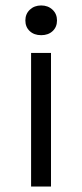

<svg xmlns="http://www.w3.org/2000/svg" viewBox="-20 -684 301 704"><path d="M73 -609Q73 -633 89.5 -648.5Q106 -664 131 -664Q156 -664 172.5 -648.5Q189 -633 189 -609Q189 -585 173 -570Q157 -555 131 -555Q105 -555 89 -570Q73 -585 73 -609ZM94 -490H167V0H94Z"/></svg>

Font: Fahkwang Light
Style: Regular
Weight: 300
Version: Version 1.000; ttfautohint (v1.6)